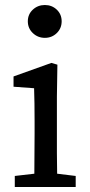

<svg xmlns="http://www.w3.org/2000/svg" viewBox="-20 -746 359 766"><path d="M39 0V-44L117 -53Q117 -91 117.5 -134.5Q118 -178 118 -213V-263Q118 -303 117.5 -333Q117 -363 116 -394L34 -400V-441L185 -495L209 -488L207 -361V-213Q207 -178 207 -134.5Q207 -91 208 -53L282 -44V0ZM159 -595Q131 -595 111 -614Q91 -633 91 -661Q91 -689 111 -707.5Q131 -726 159 -726Q187 -726 206.5 -707.5Q226 -689 226 -661Q226 -633 206.5 -614Q187 -595 159 -595Z"/></svg>

Font: Source Serif 4 SmText
Style: Regular
Weight: 400
Designer: Frank Grießhammer
Foundry: Adobe
Version: Version 4.005;hotconv 1.1.0;makeotfexe 2.6.0